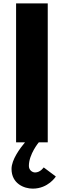

<svg xmlns="http://www.w3.org/2000/svg" viewBox="-20 -845 400 1140"><path d="M263.5 -825H75.5V0H128.5C98.5 36 48.5 103 48.5 158C48.5 245 122.5 275 174.5 275C266.5 275 311.5 203 311.5 203L239.5 149C239.5 149 219.5 179 188.5 179C171.5 179 151.5 165 151.5 140C151.5 70 210.5 0 210.5 0H263.5Z"/></svg>

Font: Hussar
Style: BdSuprExt
Weight: 700
Foundry: Cannot Into Space Fonts
Version: Version 2.00